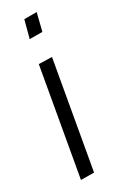

<svg xmlns="http://www.w3.org/2000/svg" viewBox="-138 -727 468 765"><g transform="rotate(-20 96.5 -344.5)"><path d="M127.9 -689 71.8 -679.2 64.9 -597.2 122.1 -606.9ZM64.9 -491.2V0L124 -9.8V-500Z"/></g></svg>

Font: Comic Neue Angular
Style: Regular
Weight: 400
Designer: Craig Rozynski
Foundry: Craig Rozynski
Version: Version 2.003